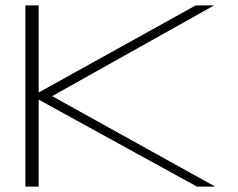

<svg xmlns="http://www.w3.org/2000/svg" viewBox="-20 -695 886 715"><path d="M74.5 0H124V-324L713.5 0H781.5L174 -337L777.5 -675H709L124 -350.5V-675H74.5Z"/></svg>

Font: Anybody ExtraExpanded ExtraLight
Style: Regular
Weight: 250
Width: 8
Version: Version 1.113;gftools[0.9.25]